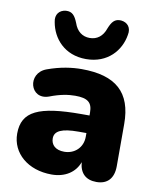

<svg xmlns="http://www.w3.org/2000/svg" viewBox="-86 -828 740 905"><g transform="rotate(10 284.0 -375.0)"><path d="M288 -553C392 -553 451 -624 463 -699C471 -735 451 -758 420 -761C389 -763 376 -745 363 -713C350 -674 323 -654 288 -654C253 -654 226 -674 213 -713C200 -745 187 -763 156 -761C125 -758 105 -735 113 -699C126 -624 184 -553 288 -553ZM223 11C288 11 335 -21 353 -71C357 -19 386 9 437 9C490 9 519 -23 519 -81V-283C519 -434 441 -503 277 -503C232 -503 177 -496 114 -473C26 -441 60 -317 148 -349C197 -368 236 -374 269 -374C329 -374 351 -356 351 -308V-294H313C108 -294 30 -258 30 -151C30 -58 109 11 223 11ZM263 -105C221 -105 199 -127 199 -158C199 -194 234 -210 313 -210H351V-192C351 -140 312 -105 263 -105Z"/></g></svg>

Font: Nunito Black
Style: Regular
Weight: 900
Designer: Vernon Adams
Foundry: Vernon Adams
Version: Version 3.602